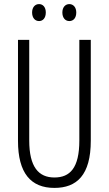

<svg xmlns="http://www.w3.org/2000/svg" viewBox="-20 -909 532 939"><path d="M137 -848C137 -822 151 -806 171 -806C190 -806 204 -821 204 -848C204 -874 190 -889 171 -889C151 -889 137 -873 137 -848ZM285 -848C285 -822 299 -806 319 -806C339 -806 353 -821 353 -848C353 -874 338 -889 319 -889C300 -889 285 -874 285 -848ZM424 -714H368V-222C368 -87 322 -41 246 -41C169 -41 123 -92 123 -222V-714H68V-220C68 -62 131 10 246 10C355 10 424 -52 424 -221Z"/></svg>

Font: Noto Sans Display Condensed Light
Style: Regular
Weight: 300
Width: 3
Designer: Monotype Design Team
Foundry: Monotype Imaging Inc.
Version: Version 1.900